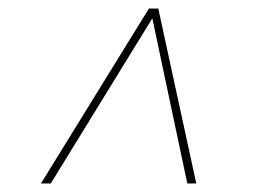

<svg xmlns="http://www.w3.org/2000/svg" viewBox="-20 -575 602 450"><path d="M419 -145 337 -532 99 -145H76L329 -555H351L440 -145Z"/></svg>

Font: Montserrat Alternates Thin
Style: Italic
Weight: 250
Italic angle: -11.3°
Designer: Julieta Ulanovsky
Foundry: Julieta Ulanovsky
Version: Version 7.200